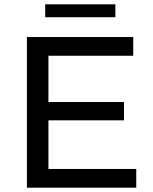

<svg xmlns="http://www.w3.org/2000/svg" viewBox="-20 -872 710 892"><path d="M613 -87V0H105V-700H599V-613H205V-398H556V-313H205V-87ZM190 -852H516V-792H190Z"/></svg>

Font: Idrija
Style: Regular
Weight: 500
Designer: Julieta Ulanovsky
Foundry: Julieta Ulanovsky
Version: Version 7.200